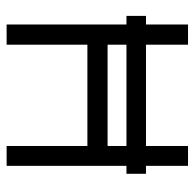

<svg xmlns="http://www.w3.org/2000/svg" viewBox="-24 -613 588 580"><g transform="rotate(90 270.0 -323.0)"><path d="M54 -597H115V-470H421V-597H481V-470H505V-411H481V-49H421V-293H115V-49H54V-411H28V-470H54ZM421 -411H115V-354H421Z"/></g></svg>

Font: IBM 3270
Style: Regular
Weight: 400
Monospace: yes
Version: Version 2.3.1